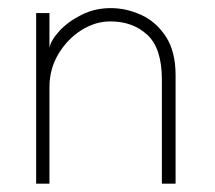

<svg xmlns="http://www.w3.org/2000/svg" viewBox="-20 -442 517 462"><path d="M246.5 -422.5Q284 -422.5 320 -406Q356 -389.5 379.2 -353.8Q402.5 -318 402.5 -261V0H369.5V-250.5Q369.5 -326 334.5 -358.2Q299.5 -390.5 245.5 -390.5Q209.5 -390.5 176 -369.5Q142.5 -348.5 120.8 -312.5Q99 -276.5 99 -232V0H67V-410.5H99V-326.5Q102 -344.5 122.5 -367Q143 -389.5 175.5 -406Q208 -422.5 246.5 -422.5Z"/></svg>

Font: League Spartan Extralight
Style: Regular
Weight: 200
Foundry: The League of Moveable Type
Version: Version 2.300; ttfautohint (v1.8.3)